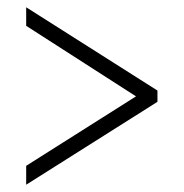

<svg xmlns="http://www.w3.org/2000/svg" viewBox="-20 -622 505 528"><path d="M52 -114 413 -342V-373L52 -602V-551L354 -357L52 -166Z"/></svg>

Font: Noto Serif Devanagari Condensed Light
Style: Regular
Weight: 300
Width: 3
Designer: Universal Thirst, Indian Type Foundry and the Monotype Design Team
Foundry: Monotype Imaging Inc.
Version: Version 2.004